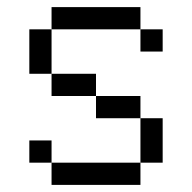

<svg xmlns="http://www.w3.org/2000/svg" viewBox="-20 -520 540 540"><path d="M62.5 -437.5H125V-375H62.5ZM125 -500H187.5V-437.5H125ZM187.5 -500H250V-437.5H187.5ZM250 -500H312.5V-437.5H250ZM312.5 -500H375V-437.5H312.5ZM375 -437.5H437.5V-375H375ZM312.5 -250H375V-187.5H312.5ZM375 -125H437.5V-62.5H375ZM312.5 -62.5H375V0H312.5ZM250 -62.5H312.5V0H250ZM187.5 -62.5H250V0H187.5ZM62.5 -125H125V-62.5H62.5ZM125 -62.5H187.5V0H125ZM375 -187.5H437.5V-125H375ZM62.5 -375H125V-312.5H62.5ZM125 -312.5H187.5V-250H125ZM250 -250H312.5V-187.5H250ZM187.5 -312.5H250V-250H187.5Z"/></svg>

Font: ChillBitmapSE 16px
Style: Regular
Weight: 400
Designer: Designed by Warren2060
Foundry: ChillType
Version: Version 1.000